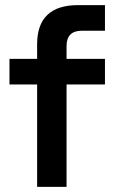

<svg xmlns="http://www.w3.org/2000/svg" viewBox="-20 -730 448 750"><path d="M285 -710H390V-610H300Q240 -610 240 -550V-500H390V-400H240V0H125V-400H17V-500H125V-557Q125 -710 285 -710Z"/></svg>

Font: MedMera Sans Semibold
Style: Regular
Weight: 600
Designer: Kasper Nordkvist
Foundry: UNCUT.wtf
Version: Version 1.300